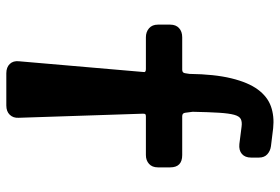

<svg xmlns="http://www.w3.org/2000/svg" viewBox="-159 -727 886 608"><g transform="rotate(90 284.0 -423.0)"><path d="M349 -442Q344 -442 342 -440.5Q340 -439 340 -433L353 -39Q354 -22 343.5 -11Q333 0 314 0H212Q193 0 182.5 -11Q172 -22 174 -40L208 -434Q210 -442 199 -442H98Q81 -442 69.5 -452Q58 -462 58 -480V-519Q58 -537 69 -547Q80 -557 98 -557H201Q211 -557 212 -567L214 -580Q215 -659 228 -712.5Q241 -766 263.5 -796.5Q286 -827 317 -838Q348 -849 386 -845L443 -838Q458 -836 468.5 -826.5Q479 -817 479 -800V-775Q479 -756 467.5 -746Q456 -736 436 -738L381 -745Q366 -747 357 -742.5Q348 -738 343.5 -721.5Q339 -705 337 -673.5Q335 -642 334 -590L337 -567Q338 -557 348 -557H471Q510 -557 510 -519V-480Q510 -462 499 -452Q488 -442 471 -442Z"/></g></svg>

Font: OpenDyslexic3
Style: Bold
Weight: 700
Designer: Abelardo Gonzalez
Version: Version 1.000;PS 001.001;hotconv 1.0.56